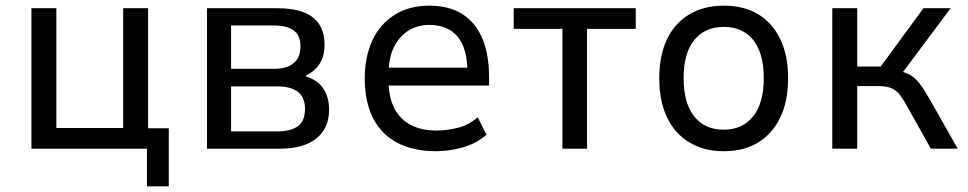

<svg xmlns="http://www.w3.org/2000/svg" viewBox="-20 -525 3420 678"><path d="M499 133V0H91V-496H179V-73H415V-496H503V-72H576V133Z M711 0V-496H959Q1015 -496 1052.5 -481.5Q1090 -467 1108 -438Q1126 -409 1126 -367Q1126 -328 1109.5 -301Q1093 -274 1060 -258L1061 -255Q1089 -246 1106.5 -230Q1124 -214 1133 -191Q1142 -168 1142 -138Q1142 -72 1097 -36Q1052 0 968 0ZM796 -61H958Q1007 -61 1032 -79.5Q1057 -98 1057 -140Q1057 -182 1031.5 -201Q1006 -220 959 -220H796ZM796 -282H948Q993 -282 1017 -302Q1041 -322 1041 -362Q1041 -400 1017 -417.5Q993 -435 948 -435H796Z M1519 9Q1441 9 1384.5 -20Q1328 -49 1298 -106.5Q1268 -164 1268 -248Q1268 -324 1294.5 -381.5Q1321 -439 1372.5 -472Q1424 -505 1496 -505Q1566 -505 1613 -475Q1660 -445 1683.5 -388.5Q1707 -332 1707 -253V-223H1334V-286H1650L1631 -265Q1631 -354 1596 -395.5Q1561 -437 1496 -437Q1455 -437 1422.5 -417Q1390 -397 1371 -358.5Q1352 -320 1352 -260V-245Q1352 -182 1372.5 -142.5Q1393 -103 1431 -83.5Q1469 -64 1521 -64Q1557 -64 1596 -73.5Q1635 -83 1667 -111L1698 -49Q1660 -17 1612.5 -4Q1565 9 1519 9Z M1966 0V-423H1794V-496H2225V-423H2053V0Z M2536 9Q2466 9 2414.5 -22Q2363 -53 2335.5 -110.5Q2308 -168 2308 -249Q2308 -329 2335.5 -386.5Q2363 -444 2414.5 -474.5Q2466 -505 2536 -505Q2607 -505 2657.5 -474.5Q2708 -444 2735.5 -386.5Q2763 -329 2763 -249Q2763 -168 2735.5 -110.5Q2708 -53 2657.5 -22Q2607 9 2536 9ZM2535 -67Q2602 -67 2639.5 -114Q2677 -161 2677 -249Q2677 -337 2640 -383.5Q2603 -430 2536 -430Q2469 -430 2431.5 -383.5Q2394 -337 2394 -249Q2394 -161 2431.5 -114Q2469 -67 2535 -67Z M2919 0V-496H3007V-290H3090L3241 -496H3337L3157 -255L3143 -276Q3173 -272 3192 -261.5Q3211 -251 3226.5 -231Q3242 -211 3261 -178L3362 0H3267L3183 -150Q3170 -174 3158 -189.5Q3146 -205 3129 -213Q3112 -221 3083 -221H3007V0Z"/></svg>

Font: Nunito Sans 7pt SemiCondensed
Style: Regular
Weight: 400
Width: 4
Designer: Vernon Adams
Foundry: Vernon Adams
Version: Version 3.101;gftools[0.9.27]